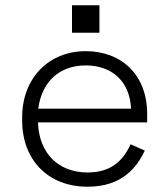

<svg xmlns="http://www.w3.org/2000/svg" viewBox="-20 -694 638 728"><path d="M312 14C441 14 498 -57 529 -123L475 -147C448 -87 403 -40 312 -40C205 -40 128 -109 124 -230H538V-262C538 -410 441 -500 305 -500C165 -500 64 -398 64 -249V-237C64 -88 162 14 312 14ZM125 -282C139 -387 208 -446 305 -446C403 -446 472 -387 477 -282ZM253 -570H357V-674H253Z"/></svg>

Font: Meta Space Light
Style: Regular
Weight: 300
Designer: Meta Pool / Florian Karsten
Foundry: Meta Pool / Florian Karsten
Version: Version 2.000;Glyphs 3.1.1 (3137)